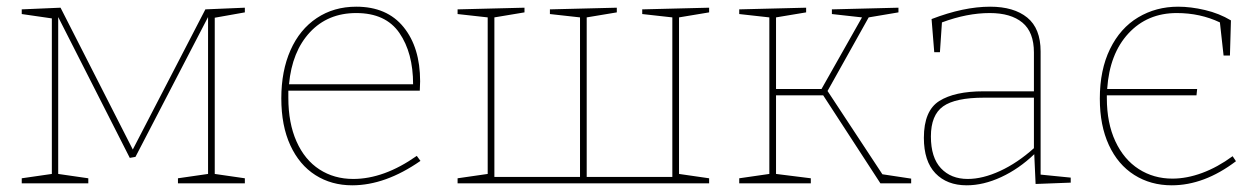

<svg xmlns="http://www.w3.org/2000/svg" viewBox="-20 -548 3765 574"><path d="M712 -525V-511L622 -495V-28L712 -15V0H512V-15L602 -28V-497L385 -79L368 -76L154 -497V-28L244 -15V0H45V-15L135 -28V-493L45 -506V-520L161 -525L377 -101L594 -520Z M1237 -67Q1132 6 1033 6Q971 6 923 -24.5Q875 -55 848 -113.5Q821 -172 821 -254Q821 -336 848.5 -398Q876 -460 927 -494Q978 -528 1045 -528Q1137 -528 1186.5 -467Q1236 -406 1236 -305L1235 -277H842V-256Q842 -180 866.5 -125Q891 -70 935 -41.5Q979 -13 1036 -13Q1128 -13 1226 -82ZM844 -296H1215Q1215 -390 1174 -449.5Q1133 -509 1045 -509Q960 -509 906.5 -451.5Q853 -394 844 -296Z M2100 -525V-511L2010 -496V-28L2100 -15V0H1348V-15L1438 -28V-496L1348 -506V-520L1548 -525V-511L1458 -496V-19H1714V-496L1624 -506V-520L1824 -525V-511L1734 -496V-19H1990V-496L1900 -506V-520Z M2454 -276 2618 -27 2704 -14V0H2612L2441 -263H2300V-28L2404 -15V0H2190V-15L2280 -28V-496L2190 -506V-520L2390 -525V-511L2300 -496V-282H2436L2557 -496L2467 -506V-520L2666 -525V-511L2577 -496Z M3091 -26 3181 -17V-2L3076 2L3072 -87Q3026 -43 2973 -18.5Q2920 6 2870 6Q2811 6 2776.5 -30Q2742 -66 2742 -136Q2742 -217 2788 -246Q2834 -275 2920 -275H3071V-391Q3071 -452 3036.5 -480.5Q3002 -509 2939 -509Q2871 -509 2796 -481L2790 -392H2773L2765 -491Q2861 -528 2940 -528Q3011 -528 3051 -495.5Q3091 -463 3091 -394ZM2873 -13Q2918 -13 2970 -37Q3022 -61 3071 -105V-256H2922Q2836 -256 2799.5 -230Q2763 -204 2763 -140Q2763 -77 2793 -45Q2823 -13 2873 -13Z M3675 -66Q3580 6 3483 6Q3420 6 3371 -25Q3322 -56 3295 -114.5Q3268 -173 3268 -253Q3268 -339 3298.5 -401.5Q3329 -464 3382.5 -496Q3436 -528 3502 -528Q3540 -528 3582.5 -518Q3625 -508 3660 -487L3657 -382H3638L3627 -481Q3568 -509 3498 -509Q3410 -509 3353.5 -448Q3297 -387 3290 -282H3559L3557 -263H3289V-255Q3289 -180 3314.5 -125.5Q3340 -71 3384.5 -42.5Q3429 -14 3485 -14Q3528 -14 3574 -31Q3620 -48 3665 -81Z"/></svg>

Font: Bitter Pro Thin
Style: Regular
Weight: 250
Designer: Sol Matas, and Bitter project Authors
Foundry: Sol Matas
Version: Version 1.010